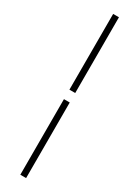

<svg xmlns="http://www.w3.org/2000/svg" viewBox="-262 -767 750 1034"><g transform="rotate(30 113.0 -250.0)"><path d="M95 -279V-750H131V-279ZM95 250V-220H131V250Z"/></g></svg>

Font: Mada Light
Style: Regular
Weight: 300
Designer: Khaled Hosny
Version: Version 1.5